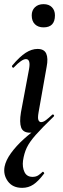

<svg xmlns="http://www.w3.org/2000/svg" viewBox="-37 -631 304 926"><path d="M70 275Q24 275 1 243.5Q-22 212 -15 173Q-9 142 16 107.5Q41 73 78 39.5Q115 6 156 -21L139 1Q132 5 124 7Q116 9 108 9Q74 9 65 -16Q56 -41 64 -89L103 -297Q112 -346 88 -346Q78 -346 63.5 -336Q49 -326 30 -306Q27 -302 23 -306.5Q19 -311 22 -315Q58 -358 87 -376.5Q116 -395 144 -395Q176 -395 186 -372.5Q196 -350 188 -309L149 -89Q144 -61 148.5 -51.5Q153 -42 161 -42Q172 -42 185 -52Q198 -62 214 -77Q218 -81 222 -77Q226 -73 222 -69Q166 -15 135.5 19.5Q105 54 92 81.5Q79 109 74 144Q70 175 81 198.5Q92 222 120 222Q137 222 148.5 214Q160 206 168 198Q171 196 174.5 200.5Q178 205 175 207Q148 243 124 259Q100 275 70 275ZM173 -499Q147 -499 131.5 -514Q116 -529 116 -557Q116 -581 131.5 -596Q147 -611 173 -611Q199 -611 213.5 -596Q228 -581 228 -557Q228 -499 173 -499Z"/></svg>

Font: Cormorant
Style: Bold Italic
Weight: 700
Italic angle: -10°
Designer: Christian Thalmann (Catharsis Fonts)
Foundry: Catharsis Fonts
Version: Version 4.000